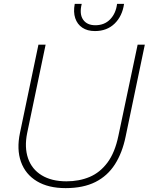

<svg xmlns="http://www.w3.org/2000/svg" viewBox="-20 -959 766 989"><path d="M318 10Q229 10 170 -25.5Q111 -61 88 -125.5Q65 -190 83 -275L178 -729H215L120 -274Q105 -200 124.5 -143.5Q144 -87 195 -56Q246 -25 322 -25Q388 -25 441.5 -47.5Q495 -70 533.5 -121.5Q572 -173 590 -260L689 -729H726L627 -255Q610 -172 572 -112.5Q534 -53 471.5 -21.5Q409 10 318 10ZM469 -799Q430 -799 404 -816.5Q378 -834 367.5 -865.5Q357 -897 365 -939H401Q388 -887 408 -858Q428 -829 471 -829Q518 -829 547.5 -859.5Q577 -890 583 -939H619Q610 -876 570.5 -837.5Q531 -799 469 -799Z"/></svg>

Font: Mona Sans
Style: Italic
Weight: 200
Italic angle: -11.6951°
Designer: Deni Anggara
Foundry: GitHub
Version: Version 2.000